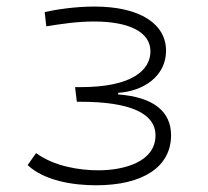

<svg xmlns="http://www.w3.org/2000/svg" viewBox="-20 -547 626 577"><path d="M269 9.8C410.2 9.8 494.1 -45.9 494.1 -140.6C494.1 -211.4 441.9 -255.4 335 -263.2V-268.1C410.6 -272.5 479 -317.9 479 -394.5C479 -474.6 401.9 -527.3 263.7 -527.3C207 -527.3 148.9 -518.6 114.3 -510.7L119.1 -467.8C163.6 -475.1 212.4 -482.4 262.2 -482.4C364.7 -482.4 432.1 -452.6 432.1 -392.6C432.1 -336.9 377.9 -285.2 223.1 -285.2H205.6L210.9 -241.2H221.7C368.7 -241.2 447.3 -207.5 447.3 -140.1C447.3 -61 354 -35.2 275.4 -35.2C219.2 -35.2 143.1 -46.9 88.4 -86.9L63 -50.8C114.3 -3.4 199.7 9.8 269 9.8Z"/></svg>

Font: Cascadia Mono PL ExtraLight
Style: Regular
Weight: 200
Monospace: yes
Designer: Aaron Bell
Foundry: Saja Typeworks
Version: Version 2404.023